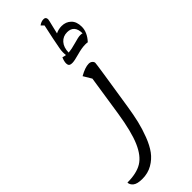

<svg xmlns="http://www.w3.org/2000/svg" viewBox="-556 -1039 1438 1438"><g transform="rotate(-45 163.0 -320.0)"><path d="M177 -651Q177 -673 190 -703Q193 -702 199 -700.5Q205 -699 210.5 -697.5Q216 -696 221 -696Q219 -708 219 -727Q219 -749 224 -771Q236 -839 264 -966L243 -987Q266 -1005 292 -1005Q316 -1005 316 -979Q316 -976 312.5 -960.5Q309 -945 301 -913Q293 -881 288 -858Q318 -873 351 -873Q396 -873 425.5 -844.5Q455 -816 455 -762Q455 -703 404 -648Q396 -650 378 -650Q342 -650 289 -635Q236 -620 214 -620Q192 -620 184.5 -628Q177 -636 177 -651ZM348 -811Q304 -811 276.5 -780Q249 -749 248 -695Q283 -697 332 -711.5Q381 -726 401 -726Q415 -726 424 -723Q423 -811 348 -811ZM-30 365Q-84 365 -106.5 346.5Q-129 328 -129 305Q-31 305 26.5 270Q84 235 122.5 146Q161 57 187 -110Q219 -316 236 -431L197 -496Q257 -530 295 -530Q313 -530 324 -520Q335 -510 335 -499Q335 -482 274 -97Q262 -20 248 39.5Q234 99 209.5 163Q185 227 154 269Q123 311 76 338Q29 365 -30 365Z"/></g></svg>

Font: Lemonada Light
Style: Regular
Weight: 300
Designer: Mohamed Gaber (Arabic), Eduardo Tunni (Latin)
Foundry: Kief Type Foundry
Version: Version 4.004